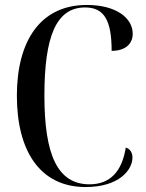

<svg xmlns="http://www.w3.org/2000/svg" viewBox="-20 -744 588 774"><path d="M325 10C460 10 514 -59 514 -109C514 -124 508 -143 487 -149C472 -54 425 -1 341 -1C212 -1 159 -119 159 -359C159 -596 206 -714 323 -714C400 -714 430 -662 430 -539C484 -539 515 -566 515 -608C515 -671 449 -724 330 -724C142 -724 48 -578 48 -358C48 -136 141 10 325 10Z"/></svg>

Font: Noto Serif Display Condensed Medium
Style: Regular
Weight: 500
Width: 3
Designer: Monotype Design Team
Foundry: Monotype Imaging Inc.
Version: Version 2.009